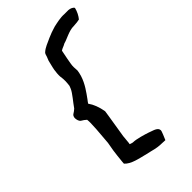

<svg xmlns="http://www.w3.org/2000/svg" viewBox="-241 -805 953 953"><g transform="rotate(-45 235.5 -328.5)"><path d="M86 -336C80 -325 86 -301 95 -295C103 -291 116 -281 121 -276C122 -268 122 -260 122 -253L120 -209L113 -122L105 -76C102 -57 100 -34 97 -7L96 7C120 34 167 42 210 53L236 59C261 66 282 69 302 69L324 70C344 23 345 21 341 11C334 -4 307 -9 290 -16C275 -21 227 -36 203 -36C198 -36 189 -40 185 -41C185 -44 185 -46 186 -49L190 -92L210 -216L214 -243C208 -278 197 -307 181 -329C183 -333 188 -339 194 -347C214 -375 240 -409 253 -451C256 -462 259 -473 260 -483C259 -500 257 -514 261 -534L266 -562C269 -579 272 -594 275 -607C286 -615 294 -615 309 -624C331 -629 371 -653 402 -652L427 -654L444 -657C455 -670 466 -690 471 -712C466 -720 454 -726 440 -727H412C386 -729 357 -722 334 -717C313 -711 294 -704 276 -696C252 -684 229 -678 209 -659C206 -656 202 -644 201 -639L193 -619L184 -582L181 -567C179 -552 177 -537 178 -523C182 -497 181 -481 178 -457L172 -442C163 -421 132 -386 115 -361L104 -352C95 -347 87 -341 86 -336Z"/></g></svg>

Font: Vapor
Style: Obl
Weight: 400
Foundry: Cannot Into Space Fonts
Version: Version 0.179